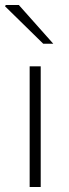

<svg xmlns="http://www.w3.org/2000/svg" viewBox="-26 -744 275 764"><path d="M92 0V-480H136V0ZM146 -570 -6 -719 -3 -724H49L186 -570Z"/></svg>

Font: Mada Light
Style: Regular
Weight: 300
Designer: Khaled Hosny
Version: Version 1.5